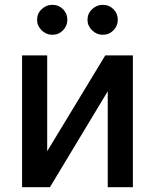

<svg xmlns="http://www.w3.org/2000/svg" viewBox="-20 -775 642 795"><path d="M530.2 0H426.1V-397L186.8 0H71.4V-545.5H175.4V-148.8L415.8 -545.5H530.2ZM196.4 -631Q171.5 -631 152.5 -649.5Q133.5 -668 133.5 -692.8Q133.5 -719.1 152.5 -737Q171.5 -755 196.4 -755Q223 -755 240.9 -737Q258.9 -719.1 258.9 -692.8Q258.9 -668 240.9 -649.5Q223 -631 196.4 -631ZM405.2 -631Q380.3 -631 361.3 -649.5Q342.3 -668 342.3 -692.8Q342.3 -719.1 361.3 -737Q380.3 -755 405.2 -755Q431.8 -755 449.8 -737Q467.7 -719.1 467.7 -692.8Q467.7 -668 449.8 -649.5Q431.8 -631 405.2 -631Z"/></svg>

Font: Linik Sans Medium
Style: Regular
Weight: 500
Designer: Rasmus Andersson (font), Cristiano Sobral (main changes)
Foundry: rsms
Version: Version 3.018;June 1, 2022;FontCreator 14.0.0.2814 64-bit; t